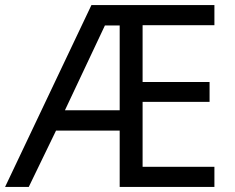

<svg xmlns="http://www.w3.org/2000/svg" viewBox="-21 -734 922 754"><path d="M821 0H449V-221H199L92 0H-1L338 -714H821V-635H539V-412H802V-334H539V-79H821ZM234 -301H449V-634H391Z"/></svg>

Font: Noto Sans Avestan
Style: Regular
Weight: 400
Designer: Monotype Design Team
Foundry: Monotype Imaging Inc.
Version: Version 2.003; ttfautohint (v1.8.4.7-5d5b)